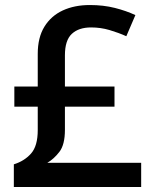

<svg xmlns="http://www.w3.org/2000/svg" viewBox="-20 -743 612 763"><path d="M337 -723Q391 -723 436.5 -711.5Q482 -700 518 -683L482 -599Q451 -613 415.5 -623.5Q380 -634 342 -634Q293 -634 265.5 -608.5Q238 -583 238 -523V-399H435V-319H238V-227Q238 -168 216 -139.5Q194 -111 168 -96H541V0H35V-90Q77 -103 103.5 -133Q130 -163 130 -226V-319H37V-399H130V-529Q130 -594 156.5 -637Q183 -680 229.5 -701.5Q276 -723 337 -723Z"/></svg>

Font: Noto Sans Adlam Medium
Style: Regular
Weight: 500
Version: Version 3.001